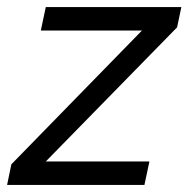

<svg xmlns="http://www.w3.org/2000/svg" viewBox="-43 -521 531 541"><path d="M-23 0 -11 -58 357 -435H72L86 -501H468L456 -444L86 -66H378L364 0Z"/></svg>

Font: Red Hat Display
Style: Italic
Weight: 300
Italic angle: -12°
Designer: Pentagram, MCKL
Foundry: Pentagram, MCKL
Version: Version 1.023